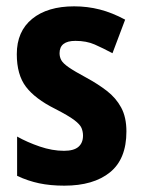

<svg xmlns="http://www.w3.org/2000/svg" viewBox="-20 -627 447 606"><path d="M379 -212Q379 -125 327 -83Q275 -41 183 -41Q139 -41 103.5 -48.5Q68 -56 34 -72V-196Q66 -178 105.5 -164.5Q145 -151 182 -151Q213 -151 227.5 -163.5Q242 -176 242 -199Q242 -211 237.5 -222.5Q233 -234 214.5 -248Q196 -262 153 -284Q91 -315 62 -353Q33 -391 33 -456Q33 -528 81.5 -567.5Q130 -607 214 -607Q256 -607 295 -597Q334 -587 375 -565L335 -459Q305 -475 279 -486.5Q253 -498 218 -498Q168 -498 168 -459Q168 -447 173.5 -437Q179 -427 197 -414.5Q215 -402 254 -381Q289 -362 317.5 -340Q346 -318 362.5 -287.5Q379 -257 379 -212Z"/></svg>

Font: Noto Sans Tamil UI Condensed
Style: Bold
Weight: 700
Width: 3
Designer: Jelle Bosma - Monotype Design Team
Foundry: Monotype Imaging Inc.
Version: Version 2.004; ttfautohint (v1.8.4.7-5d5b)